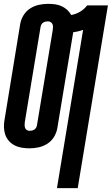

<svg xmlns="http://www.w3.org/2000/svg" viewBox="-26 -763 581 998"><path d="M270 215 406 -608Q393 -603 380 -600Q367 -597 354 -595Q354 -594 354 -593Q354 -592 354 -592L272 -97Q268 -73 254.5 -51Q241 -29 219.5 -15.5Q198 -2 174 3Q150 8 127 8Q106 8 86 4.5Q66 1 49 -8Q32 -17 19.5 -31.5Q7 -46 1 -64Q-5 -82 -5.5 -102.5Q-6 -123 -2 -143L79 -638Q83 -662 96.5 -684Q110 -706 131.5 -719.5Q153 -733 177 -738Q201 -743 224 -743Q243 -743 261 -740.5Q279 -738 295 -730.5Q311 -723 323.5 -711.5Q336 -700 344 -685Q368 -689 390 -702Q412 -715 427 -735H535L378 215ZM128 -83Q134 -83 140.5 -84.5Q147 -86 152.5 -89.5Q158 -93 161.5 -99Q165 -105 166 -111L248 -606Q249 -614 249.5 -622Q250 -630 247 -637Q244 -644 237.5 -648Q231 -652 223 -652Q217 -652 210.5 -650.5Q204 -649 198.5 -645.5Q193 -642 189.5 -636Q186 -630 185 -624L103 -129Q102 -121 102 -113Q102 -105 104.5 -98Q107 -91 113.5 -87Q120 -83 128 -83Z"/></svg>

Font: Iosevka SS04 Extrabold
Style: Italic
Weight: 800
Italic angle: -9°
Monospace: yes
Designer: Belleve Invis
Foundry: Belleve Invis
Version: Version 19.0.0; ttfautohint (v1.8.4)